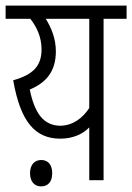

<svg xmlns="http://www.w3.org/2000/svg" viewBox="-20 -642 471 684"><path d="M431 -622H0V-575H88C111 -546 128 -510 128 -466C128 -407 98 -376 27 -356C53 -208 105 -148 195 -148C241 -148 275 -165 298 -188V0H349V-575H431ZM86 -323C146 -348 179 -389 179 -459C179 -504 163 -543 143 -575H298V-257C274 -221 240 -195 195 -194C136 -195 104 -236 86 -323ZM87 -25C87 5 103 22 126 22C151 22 166 6 166 -25C166 -54 152 -72 127 -72C103 -72 87 -55 87 -25Z"/></svg>

Font: Noto Sans Devanagari ExtraCondensed Light
Style: Regular
Weight: 300
Width: 2
Designer: Jelle Bosma - Monotype Design Team
Foundry: Monotype Imaging Inc.
Version: Version 2.004